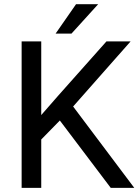

<svg xmlns="http://www.w3.org/2000/svg" viewBox="-20 -912 682 932"><path d="M85 0V-710.9H180.2V-353.5L262.2 -447.3L496.6 -710.9H613.8L335 -395L631.8 0H517.6L270.5 -327.1L180.2 -234.9V0ZM250 -749 349.1 -891.6H456.5L327.1 -749Z"/></svg>

Font: Bert Sans Medium
Style: Regular
Weight: 500
Designer: Christian Robertson, Adam Twardoch, & Cristiano Sobral
Foundry: Google
Version: Version 12.135;January 10, 2020;FontCreator 12.0.0.2547 64-b